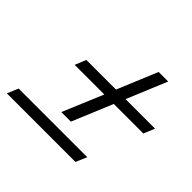

<svg xmlns="http://www.w3.org/2000/svg" viewBox="-144 -755 802 802"><g transform="rotate(45 257.0 -354.0)"><path d="M202 -204 277 -383H102L122 -432H297L371 -610H427.5L353.5 -432H528L507.5 -383H333L258.5 -204ZM-14 -98.5 6.5 -147.5H412L391 -98.5Z"/></g></svg>

Font: Libre Caslon Text
Style: Italic
Weight: 400
Italic angle: -22.583°
Designer: Pablo Impallari, Rodrigo Fuenzalida, Katja Schimmel
Foundry: Pablo Impallari, Rodrigo Fuenzalida
Version: Version 2.000